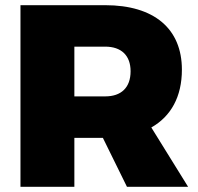

<svg xmlns="http://www.w3.org/2000/svg" viewBox="-20 -721 765 741"><path d="M706 0 564 -229C640 -272 682 -348 682 -452C682 -611 574 -701 386 -701H59V0H267V-189H377L470 0ZM267 -541H386C448 -541 484 -507 484 -446C484 -383 448 -349 386 -349H267Z"/></svg>

Font: Montserrat ExtraBold
Style: Regular
Weight: 800
Designer: Julieta Ulanovsky
Foundry: Julieta Ulanovsky
Version: Version 4.000